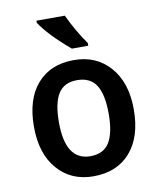

<svg xmlns="http://www.w3.org/2000/svg" viewBox="-86 -834 760 913"><g transform="rotate(-10 294.0 -378.0)"><path d="M292 9.8Q184.1 9.8 118.7 -65.7Q53.2 -141.1 53.2 -271Q53.2 -404.3 117.4 -477.5Q181.6 -550.8 294.9 -550.8Q403.3 -550.8 469.2 -475.3Q535.2 -399.9 535.2 -271Q535.2 -137.7 470.5 -64Q405.8 9.8 292 9.8ZM293.9 -86.9Q357.9 -86.9 386 -132.8Q414.1 -178.7 414.1 -271Q414.1 -363.8 385.5 -408.9Q356.9 -454.1 293 -454.1Q230 -454.1 201.9 -408.7Q173.8 -363.3 173.8 -271Q173.8 -86.9 293.9 -86.9ZM374.5 -606H295.4Q194.8 -690.9 152.3 -755.9V-766.1H289.6Q326.2 -687.5 374.5 -619.1Z"/></g></svg>

Font: Droid Sans TV
Style: Bold
Weight: 600
Version: Version 1.00